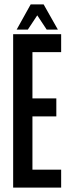

<svg xmlns="http://www.w3.org/2000/svg" viewBox="-20 -856 320 876"><path d="M179 -836H120L56 -721H107L150 -786L193 -721H244ZM128 -618H259V-700H40V0H259V-82H128V-325H237V-407H128Z"/></svg>

Font: Queering
Style: Regular
Weight: 400
Designer: Adam Naccarato
Foundry: adamnac
Version: Version 2.000;hotconv 1.0.109;makeotfexe 2.5.65596